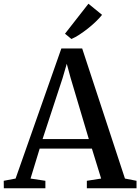

<svg xmlns="http://www.w3.org/2000/svg" viewBox="-36 -1008 751 1028"><path d="M47.5 -52 292.5 -748.5H404L633 -52L695 -40V0H429V-40L505.5 -52L456 -212.5H176.5L127.5 -52L207 -40V0H-15.5L-16 -40ZM439.5 -263.5 342 -591 321.5 -666.5 299 -589.5 192 -263.5ZM346 -799.5 312 -827.5 437.5 -988 510.5 -928.5Q497 -911.5 477.2 -892.5Q457.5 -873.5 434.8 -855.5Q412 -837.5 389.5 -822.8Q367 -808 347 -799.5Z"/></svg>

Font: Merriweather 60pt Medium
Style: Regular
Weight: 500
Version: Version 2.100